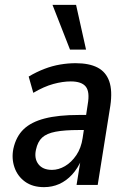

<svg xmlns="http://www.w3.org/2000/svg" viewBox="-20 -761 525 790"><path d="M161 9Q114 9 83 -13.5Q52 -36 39.5 -72.5Q27 -109 35 -149Q46 -199 77 -229Q108 -259 164 -273.5Q220 -288 305 -288H348L339 -226H303Q245 -226 208.5 -219Q172 -212 153.5 -195Q135 -178 128 -145Q120 -109 138 -85.5Q156 -62 194 -62Q221 -62 247.5 -77.5Q274 -93 294 -122.5Q314 -152 320 -193L341 -332Q350 -383 333 -404.5Q316 -426 271 -426Q238 -426 199.5 -415.5Q161 -405 117 -379L98 -446Q130 -465 162.5 -477.5Q195 -490 227.5 -495.5Q260 -501 291 -501Q347 -501 381.5 -483Q416 -465 429.5 -426.5Q443 -388 434 -326L382 0H295L312 -105H316Q300 -68 276.5 -42.5Q253 -17 224 -4Q195 9 161 9ZM268 -557 196 -741H293L334 -557Z"/></svg>

Font: Nunito Sans 10pt Condensed SemiBold
Style: Italic
Weight: 600
Width: 3
Italic angle: -9°
Designer: Vernon Adams
Foundry: Vernon Adams
Version: Version 3.101;gftools[0.9.27]